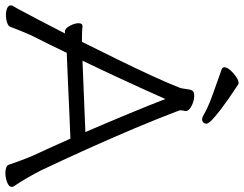

<svg xmlns="http://www.w3.org/2000/svg" viewBox="-120 -802 929 732"><g transform="rotate(90 345.0 -435.5)"><path d="M450 -758Q450 -751 445.5 -746Q441 -741 433 -741Q428 -741 422 -744Q388 -764 340 -781Q292 -798 242 -816Q235 -819 235 -826Q235 -836 246 -848.5Q257 -861 271 -870.5Q285 -880 294 -880Q298 -880 300 -879Q362 -838 394 -813.5Q426 -789 438 -776.5Q450 -764 450 -758ZM99 -218Q87 -218 77 -236.5Q67 -255 67 -270Q67 -285 78 -285H80Q89 -284 98 -283.5Q107 -283 119 -283H138Q172 -351 206 -420.5Q240 -490 268 -551Q296 -612 312 -653Q316 -662 318 -680.5Q320 -699 325 -705Q330 -711 344 -711Q361 -711 379 -702.5Q397 -694 401 -684Q401 -684 401 -683L402 -681Q402 -681 402 -680Q402 -676 400.5 -670.5Q399 -665 399 -660Q399 -655 400 -653Q429 -576 467.5 -484.5Q506 -393 548 -300Q590 -207 629 -125Q637 -109 654 -79Q671 -49 687 -26Q689 -23 690 -20.5Q691 -18 691 -16Q691 -4 673 2.5Q655 9 638 9Q627 9 618 6Q609 3 607 -3Q601 -21 590 -50.5Q579 -80 571 -98Q556 -130 540 -165.5Q524 -201 507 -239Q507 -239 483.5 -238Q460 -237 423 -235.5Q386 -234 344.5 -232Q303 -230 265.5 -228.5Q228 -227 204.5 -226Q181 -225 180 -225Q164 -191 148 -159Q132 -127 118 -99Q110 -83 98.5 -55Q87 -27 81 -10Q78 -2 64.5 2.5Q51 7 36 7Q22 7 10.5 2.5Q-1 -2 -1 -12Q-1 -18 3 -23Q7 -29 11 -36.5Q15 -44 24.5 -62Q34 -80 53.5 -116.5Q73 -153 106 -218ZM482 -296Q445 -382 411 -464Q377 -546 356 -601Q339 -563 315.5 -511Q292 -459 265 -401Q238 -343 210 -285Z"/></g></svg>

Font: Klee One SemiBold
Style: Regular
Weight: 600
Designer: Fontworks Inc.
Foundry: Fontworks Inc.
Version: Version 1.00;January 12, 2022;FontCreator 13.0.0.2683 64-bit